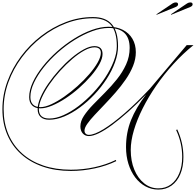

<svg xmlns="http://www.w3.org/2000/svg" viewBox="-104 -1034 1618 1586"><path d="M1401 262Q1401 147 1351 40L1360 35Q1411 144 1411 263Q1411 344 1385.5 404.5Q1360 465 1313.5 498.5Q1267 532 1204 532Q1147 532 1098 505.5Q1049 479 1013 431.5Q977 384 957 320Q937 256 937 181Q937 62 978 -41Q1019 -144 1104 -255Q1026 -174 954.5 -110.5Q883 -47 822 -2Q761 43 712 66.5Q663 90 630 90Q599 90 579.5 68Q560 46 560 10Q560 -33 589.5 -77.5Q619 -122 665 -169.5Q711 -217 763.5 -269.5Q816 -322 862 -379.5Q908 -437 937.5 -501.5Q967 -566 967 -638Q967 -803 793 -803Q730 -803 658 -776.5Q586 -750 513.5 -705Q441 -660 375 -601.5Q309 -543 258 -479Q207 -415 177 -351.5Q147 -288 147 -232Q147 -192 168.5 -170.5Q190 -149 230 -149Q268 -149 319 -172.5Q370 -196 426 -235Q482 -274 536 -322.5Q590 -371 633.5 -421.5Q677 -472 703 -518Q729 -564 729 -597Q729 -643 676 -643Q640 -643 592.5 -617Q545 -591 493.5 -547Q442 -503 392.5 -448.5Q343 -394 303.5 -336.5Q264 -279 240.5 -226Q217 -173 217 -133Q217 -55 303 -55Q358 -55 420 -82.5Q482 -110 544.5 -157.5Q607 -205 664 -265.5Q721 -326 765 -393Q809 -460 835 -527Q861 -594 861 -652Q861 -771 813 -827Q765 -883 664 -883Q551 -883 443.5 -842Q336 -801 242 -728.5Q148 -656 77 -561Q6 -466 -34 -356.5Q-74 -247 -74 -132Q-74 -18 -35 74Q4 166 77 232Q150 298 252.5 333Q355 368 482 368Q581 368 677.5 347Q774 326 853 287L856 297Q776 336 678 357Q580 378 482 378Q353 378 249 342Q145 306 70.5 239Q-4 172 -44 78Q-84 -16 -84 -132Q-84 -248 -43.5 -359.5Q-3 -471 69 -567.5Q141 -664 236 -737Q331 -810 440 -851.5Q549 -893 664 -893Q769 -893 820 -833.5Q871 -774 871 -652Q871 -589 846 -519.5Q821 -450 777 -382Q733 -314 676 -253.5Q619 -193 555 -146Q491 -99 426.5 -72Q362 -45 302 -45Q256 -45 231.5 -68Q207 -91 207 -133Q207 -175 230.5 -229.5Q254 -284 294.5 -342.5Q335 -401 384.5 -456Q434 -511 487 -555.5Q540 -600 589 -626.5Q638 -653 676 -653Q710 -653 726.5 -636.5Q743 -620 743 -588Q743 -551 717 -504Q691 -457 647.5 -406.5Q604 -356 550 -308Q496 -260 438 -222Q380 -184 326 -161.5Q272 -139 230 -139Q186 -139 161.5 -163.5Q137 -188 137 -232Q137 -290 167 -354.5Q197 -419 249 -484.5Q301 -550 367.5 -609Q434 -668 507.5 -714Q581 -760 654.5 -786.5Q728 -813 793 -813Q861 -813 911.5 -787Q962 -761 990 -713.5Q1018 -666 1018 -603Q1018 -546 995 -489Q972 -432 934 -377Q896 -322 851 -270.5Q806 -219 761 -172Q716 -125 678 -84.5Q640 -44 617 -11Q594 22 594 45Q594 61 604 70.5Q614 80 630 80Q675 80 751.5 33Q828 -14 926.5 -99.5Q1025 -185 1134 -301L1438 -661H1494Q1407 -591 1329 -505.5Q1251 -420 1186.5 -326.5Q1122 -233 1075 -139.5Q1028 -46 1002 42Q976 130 976 205Q976 296 1005.5 367.5Q1035 439 1087 480.5Q1139 522 1204 522Q1264 522 1308 489.5Q1352 457 1376.5 398.5Q1401 340 1401 262ZM1190 -912 1188 -916 1322 -1006Q1335 -1014 1348 -1014Q1367 -1014 1367 -998Q1367 -985 1349 -977ZM1310 -912 1308 -916 1442 -1006Q1455 -1014 1468 -1014Q1487 -1014 1487 -998Q1487 -985 1469 -977Z"/></svg>

Font: Ballet
Style: Regular
Weight: 400
Designer: Maximiliano R. Sproviero
Foundry: Omnibus-Type
Version: Version 1.100